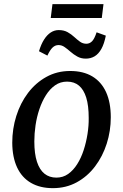

<svg xmlns="http://www.w3.org/2000/svg" viewBox="-20 -918 608 948"><path d="M326.5 -567.5Q391 -567.5 435.8 -540.8Q480.5 -514 503.8 -463Q527 -412 527 -339Q527 -271.5 507 -208.8Q487 -146 449.2 -96.2Q411.5 -46.5 358.8 -17.8Q306 11 241 11Q178 11 133 -15Q88 -41 64.5 -91.2Q41 -141.5 40.5 -213Q40.5 -282 60.5 -345.5Q80.5 -409 118.2 -459Q156 -509 208.8 -538.2Q261.5 -567.5 326.5 -567.5ZM311 -515Q278 -515 252 -496.8Q226 -478.5 206.8 -448Q187.5 -417.5 174.5 -379Q161.5 -340.5 155.5 -299.5Q149.5 -258.5 149.5 -219.5Q149.5 -159 162.5 -119.2Q175.5 -79.5 199.8 -60.2Q224 -41 258.5 -41Q291 -41 316.5 -59Q342 -77 361.2 -107.5Q380.5 -138 393 -176.5Q405.5 -215 412 -256Q418.5 -297 418 -335.5Q418 -396.5 405.8 -436Q393.5 -475.5 370 -495.2Q346.5 -515 311 -515ZM172.5 -665Q183 -700 197.8 -723Q212.5 -746 230.8 -757.8Q249 -769.5 270 -769.5Q295.5 -769.5 313.8 -759.2Q332 -749 346.2 -735.8Q360.5 -722.5 374.8 -712.2Q389 -702 406.5 -702Q422.5 -702 434.5 -714.2Q446.5 -726.5 457 -758.5L502.5 -742Q494.5 -701.5 480.5 -676.5Q466.5 -651.5 447.2 -640Q428 -628.5 403.5 -628.5Q380 -628.5 361.8 -638.8Q343.5 -649 328.5 -662.2Q313.5 -675.5 299.2 -685.5Q285 -695.5 269 -695.5Q252.5 -695.5 239.8 -683.5Q227 -671.5 214 -643.5ZM239 -897.5H491L482.5 -829H230.5Z"/></svg>

Font: Merriweather 20pt
Style: Italic
Weight: 400
Italic angle: -7.8°
Version: Version 2.101